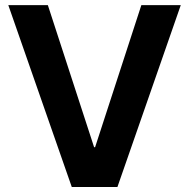

<svg xmlns="http://www.w3.org/2000/svg" viewBox="-20 -748 757 768"><path d="M171.4 -727.5 356.4 -159.2H360.4L545.4 -727.5H703.1L449.7 0H267.1L13.2 -727.5Z"/></svg>

Font: Inter Cardless Tabular Bold
Style: Bold
Weight: 700
Designer: Rasmus Andersson
Foundry: rsms
Version: Version 4.000;git-4fc901f